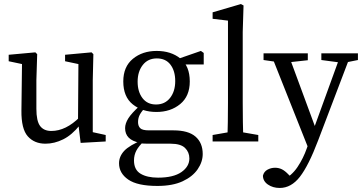

<svg xmlns="http://www.w3.org/2000/svg" viewBox="-20 -700 1791 950"><path d="M205 11Q150 11 117.5 -25.5Q85 -62 86 -153L89 -396L108 -379L23 -397V-429L155 -441L164 -432L160 -303V-162Q160 -101 178.5 -76.5Q197 -52 234 -52Q306 -52 375 -121L389 -81H375Q336 -32 292.5 -10.5Q249 11 205 11ZM379 7 366 -100 368 -383 302 -397V-429L433 -441L442 -432L439 -303V-46L503 -32V0Z M759 220Q660 220 614.5 188.5Q569 157 569 108Q569 74 594.5 46.5Q620 19 690 -10L695 -4Q667 22 655 44.5Q643 67 643 94Q643 140 675.5 159.5Q708 179 762 179Q838 179 877.5 151.5Q917 124 917 84Q917 53 895.5 32Q874 11 824 11H716Q704 11 692.5 10.5Q681 10 670 9V6Q599 -8 599 -66Q599 -89 615 -114.5Q631 -140 672 -177V-187L703 -173Q682 -151 672.5 -134Q663 -117 663 -96Q663 -77 673.5 -66Q684 -55 717 -55H838Q912 -55 947.5 -24Q983 7 983 62Q983 101 958 137.5Q933 174 883.5 197Q834 220 759 220ZM754 -146Q684 -146 637 -183.5Q590 -221 590 -297Q590 -370 637.5 -409Q685 -448 755 -448Q826 -448 872.5 -410.5Q919 -373 919 -297Q919 -224 871.5 -185Q824 -146 754 -146ZM752 -183Q796 -183 821.5 -215.5Q847 -248 847 -299Q847 -349 823.5 -380Q800 -411 756 -411Q712 -411 686.5 -378.5Q661 -346 661 -296Q661 -246 685 -214.5Q709 -183 752 -183ZM847 -381V-406H853L974 -448L988 -438V-381Z M1032 0V-32L1135 -50H1154L1258 -32V0ZM1105 0Q1108 -96 1108 -193V-598L1032 -607V-639L1172 -680L1185 -673L1181 -542V-193Q1181 -96 1184 0Z M1364 230Q1330 230 1305.5 213Q1281 196 1281 169Q1286 149 1303.5 139.5Q1321 130 1341 130Q1359 130 1374.5 137.5Q1390 145 1408 164L1437 193L1401 213L1376 193Q1423 170 1452 126.5Q1481 83 1498 34L1526 -45L1668 -436H1718L1554 -5Q1507 119 1464 174.5Q1421 230 1364 230ZM1511 47 1319 -436H1405L1543 -62L1549 -44ZM1284 -403V-436H1503V-402L1393 -390H1374ZM1570 -403V-436H1751V-403L1686 -390H1668Z"/></svg>

Font: Lisu Bosa ExtraLight
Style: Regular
Weight: 200
Designer: David Morse, Annie Olsen, Victor Gaultney, Frank Grießhammer (Latin)
Foundry: SIL International
Version: Version 2.000